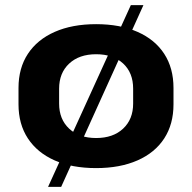

<svg xmlns="http://www.w3.org/2000/svg" viewBox="-20 -644 747 747"><path d="M354 10Q260 10 192.5 -20Q125 -50 88.5 -105.5Q52 -161 52 -238V-302Q52 -379 88.5 -434.5Q125 -490 193 -520Q261 -550 354 -550Q447 -550 515 -520Q583 -490 619 -434.5Q655 -379 655 -302V-238Q655 -161 619 -105.5Q583 -50 515 -20Q447 10 354 10ZM354 -107Q420 -107 459 -143.5Q498 -180 498 -241V-299Q498 -361 459 -397Q420 -433 354 -433Q288 -433 249 -396.5Q210 -360 210 -299V-241Q210 -180 249 -143.5Q288 -107 354 -107ZM538 -624 218 83H167L489 -624Z"/></svg>

Font: Pathway Extreme 28pt
Style: Bold
Weight: 700
Designer: Eduardo Rodriguez Tunni
Foundry: Eduardo Rodriguez Tunni
Version: Version 1.001;gftools[0.9.26]